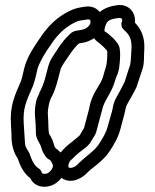

<svg xmlns="http://www.w3.org/2000/svg" viewBox="-20 -721 605 749"><path d="M25 -193C24 -162 31 -133 44 -111C46 -108 48 -105 49 -103C58 -76 71 -46 98 -26C115 11 160 15 191 -2C200 -7 211 -16 220 -27C256 -1 299 -25 317 -44C341 -69 383 -92 409 -133C423 -155 440 -182 449 -215L465 -275C470 -295 471 -306 476 -314C487 -334 502 -359 512 -380C512 -381 513 -382 513 -383C521 -407 528 -429 535 -449C544 -473 541 -507 543 -531C545 -579 529 -609 506 -633C511 -671 483 -706 439 -701C413 -698 388 -690 369 -674C357 -689 338 -699 312 -695C293 -692 275 -690 253 -679C202 -655 165 -617 135 -571C116 -543 92 -509 79 -470C71 -446 69 -425 62 -405C47 -368 22 -324 22 -260C22 -237 24 -214 25 -193ZM72 -260C72 -312 91 -343 109 -387C118 -412 122 -435 127 -455C138 -486 156 -515 176 -543C202 -584 233 -615 275 -635C289 -642 298 -641 320 -645C329 -646 334 -644 333 -634C332 -621 317 -607 295 -604L283 -602C260 -600 250 -585 245 -580C223 -560 208 -534 192 -510C185 -500 174 -483 169 -465L165 -450C157 -418 151 -394 140 -372C136 -365 134 -360 132 -354L126 -341C118 -322 114 -291 117 -263C119 -246 120 -221 120 -203C120 -179 133 -168 140 -149C145 -129 152 -119 160 -108C162 -105 165 -103 168 -101C180 -94 179 -93 186 -78C189 -69 179 -53 167 -46C158 -41 144 -42 143 -48C141 -55 136 -61 131 -64C117 -72 105 -92 97 -117C95 -124 89 -134 86 -138C78 -152 78 -154 77 -171C76 -198 72 -232 72 -260ZM444 -651C453 -652 460 -647 455 -635C451 -625 455 -613 461 -607C484 -586 494 -573 493 -533C491 -507 491 -479 487 -465C478 -441 473 -421 466 -401C456 -381 443 -356 433 -339C421 -318 421 -301 417 -287L400 -227C394 -203 380 -181 366 -159C348 -131 313 -111 281 -78C269 -66 252 -64 248 -68C246 -69 245 -84 256 -96L264 -103C279 -119 296 -132 316 -147C324 -153 326 -157 326 -157C328 -159 331 -162 332 -164L339 -176C345 -186 352 -195 355 -205L377 -287C377 -288 378 -288 378 -289C384 -329 415 -354 430 -410C433 -422 445 -440 446 -468C447 -476 448 -484 448 -490C448 -495 450 -514 447 -530C446 -543 437 -555 433 -559C429 -563 424 -571 417 -576C410 -582 402 -591 388 -599C388 -599 386 -603 390 -616C397 -641 406 -646 444 -651ZM347 -572C351 -566 356 -561 362 -557C368 -553 369 -551 384 -538C389 -533 394 -527 397 -524C400 -521 398 -507 398 -492C396 -460 391 -457 382 -422C372 -386 338 -360 328 -298L308 -222C303 -214 296 -202 291 -193C271 -174 250 -162 228 -139L220 -130C219 -129 217 -128 216 -126C211 -131 206 -137 198 -142C192 -150 192 -150 189 -162C186 -174 179 -187 171 -200C168 -219 169 -247 167 -269C165 -286 169 -306 173 -323L178 -336C180 -341 181 -343 184 -348C199 -379 205 -407 213 -438L217 -453C218 -456 228 -474 234 -482C250 -506 264 -527 280 -544C282 -546 288 -552 290 -552L302 -554C317 -556 333 -563 347 -572Z"/></svg>

Font: Dictator
Style: Stencil
Weight: 500
Version: Version MIL.1277